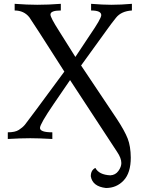

<svg xmlns="http://www.w3.org/2000/svg" viewBox="-20 -713 728 985"><path d="M523.4 251.5Q454.6 243.7 445.8 191.4Q445.8 160.2 469.2 148.4Q487.8 183.6 545.9 186.5Q572.3 185.1 587.4 164.1Q602.5 143.1 602.5 123.5Q602.5 98.1 580.6 65.9L339.4 -302.2L255.9 -180.2Q185.1 -76.7 185.1 -56.6Q185.1 -34.2 248.5 -34.2V0Q177.2 -3.9 135.7 -3.9Q87.4 -3.9 20 0V-34.2Q57.1 -34.2 76.4 -46.4Q95.7 -58.6 107.9 -73.2Q125 -94.2 310.1 -345.7Q141.6 -609.9 130.4 -624.5Q102.5 -659.2 55.2 -659.2V-693.4Q120.6 -688.5 170.9 -688.5Q228.5 -688.5 292 -693.4V-659.2Q238.8 -659.2 238.8 -638.2Q238.8 -623 283.2 -553.7L366.7 -420.9L439.9 -531.2Q499.5 -617.7 499.5 -635.3Q499.5 -659.2 447.3 -659.2V-693.4Q507.8 -688.5 550.8 -688.5Q601.1 -688.5 656.7 -693.4V-659.2Q602.1 -655.8 575.4 -622.3Q548.8 -588.9 534.7 -568.8Q520.5 -548.8 396 -377Q397 -376 580.6 -101.1Q619.6 -41.5 635 -2.2Q650.4 37.1 650.9 95.7Q650.9 173.8 614.5 212.6Q578.1 251.5 523.4 251.5Z"/></svg>

Font: Almanac
Style: Regular
Weight: 400
Designer: Eden's Almanac
Version: Version 3.501;March 28, 2021;FontCreator 13.0.0.2683 64-bit